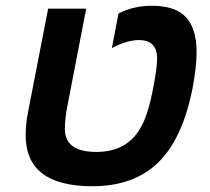

<svg xmlns="http://www.w3.org/2000/svg" viewBox="-20 -636 728 666"><path d="M300 10Q69 10 69 -167Q69 -206 77 -246L147 -606H279L210 -249Q205 -212 205 -189Q205 -109 314 -109Q420 -109 467 -192Q491 -231 508 -314Q525 -396 525 -433Q525 -497 462 -497Q420 -497 368 -469L391 -589Q442 -616 507 -616Q588 -616 625 -576.5Q662 -537 662 -453Q662 -408 648 -330Q613 -154 528.5 -72Q444 10 300 10Z"/></svg>

Font: Libra Sans
Style: Bold Italic
Weight: 700
Italic angle: -12°
Foundry: Context Ltd
Version: Version 1.002